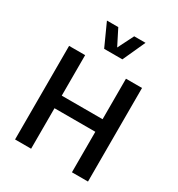

<svg xmlns="http://www.w3.org/2000/svg" viewBox="-220 -1100 1146 1239"><g transform="rotate(30 352.5 -480.5)"><path d="M504.9 -395.5H200.7V-697.3H81.1V0H200.7V-301.8H504.9V0H624.5V-697.3H504.9ZM286.6 -793.9H422.4L498.5 -960.9H414.1L355 -843.3L295.4 -960.9H210.9Z"/></g></svg>

Font: Estedad SemiBold
Style: Regular
Weight: 600
Designer: Amin Abedi
Version: Version 7.3